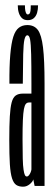

<svg xmlns="http://www.w3.org/2000/svg" viewBox="-20 -701 206 724"><path d="M67 3Q74.5 3 80.5 0.5Q86.5 -2 91.5 -6Q96.5 -10 100.2 -14.5Q104 -19 105.5 -24.5L110.5 0H148V-386.5Q148 -475 142.2 -522.2Q136.5 -569.5 122.8 -588Q109 -606.5 83 -606.5Q64.5 -606.5 51.2 -596.5Q38 -586.5 30.2 -562.5Q22.5 -538.5 18.8 -495.2Q15 -452 15.5 -385.5H66Q66.5 -457 67.5 -496.5Q68.5 -536 72.2 -552Q76 -568 83 -568Q90.5 -568 93.5 -551.8Q96.5 -535.5 97.5 -496Q98.5 -456.5 98.5 -386V-348H65.5Q49.5 -348 39.2 -340.8Q29 -333.5 24 -314.8Q19 -296 17 -262Q15 -228 15 -173Q15 -116 17.2 -81.2Q19.5 -46.5 25.5 -28.2Q31.5 -10 41.5 -3.5Q51.5 3 67 3ZM81 -35.5Q76.5 -35.5 73.8 -41Q71 -46.5 68.8 -61Q66.5 -75.5 65.8 -103Q65 -130.5 65 -175Q65 -219.5 66.2 -247.5Q67.5 -275.5 70.2 -289.8Q73 -304 77.5 -309.2Q82 -314.5 89 -314.5H98.5V-62Q98 -57.5 95.5 -51.2Q93 -45 89.2 -40.2Q85.5 -35.5 81 -35.5ZM84.5 -625Q99 -625 107.5 -632.5Q116 -640 119.8 -652.5Q123.5 -665 123.5 -681H96Q96 -668 95 -660.5Q94 -653 91.5 -649.8Q89 -646.5 84.5 -646.5Q81.5 -646.5 79.2 -650Q77 -653.5 75.5 -660.5Q74 -667.5 74 -681H47Q47 -665 51 -652.5Q55 -640 63 -632.5Q71 -625 84.5 -625Z"/></svg>

Font: Anybody UltraCondensed Light
Style: Regular
Weight: 300
Width: 1
Version: Version 1.113;gftools[0.9.25]